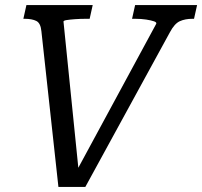

<svg xmlns="http://www.w3.org/2000/svg" viewBox="-20 -730 796 756"><path d="M292 -34 273 -41 595 -636Q598 -642 586.5 -646Q575 -650 555.5 -653Q536 -656 512 -656H500L512 -710H756L744 -656H738Q709 -656 688 -646.5Q667 -637 649 -603L316 6H210L143 -607Q140 -639 123 -647.5Q106 -656 77 -656H72L84 -710H345L333 -656H320Q296 -656 275.5 -654.5Q255 -653 242.5 -651Q230 -649 230 -645Z"/></svg>

Font: Roboto Serif
Style: Italic
Weight: 400
Italic angle: -10°
Designer: Greg Gazdowicz
Foundry: Commercial Type
Version: Version 1.008